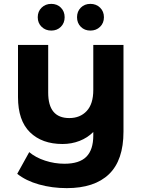

<svg xmlns="http://www.w3.org/2000/svg" viewBox="-20 -770 731 992"><path d="M618 -538V-90Q618 58 543 130Q468 202 325 202Q249 202 181.5 183Q114 164 69 128L131 16Q164 44 213 60Q262 76 313 76Q390 76 426 40Q462 4 462 -70V-88Q432 -58 391 -42Q350 -26 303 -26Q197 -26 135 -86.5Q73 -147 73 -268V-538H229V-291Q229 -160 338 -160Q394 -160 428 -196.5Q462 -233 462 -305V-538ZM175 -681Q175 -711 195 -730.5Q215 -750 245 -750Q275 -750 294.5 -730.5Q314 -711 314 -681Q314 -651 294.5 -631.5Q275 -612 245 -612Q215 -612 195 -631.5Q175 -651 175 -681ZM378 -681Q378 -711 397.5 -730.5Q417 -750 447 -750Q477 -750 497 -730.5Q517 -711 517 -681Q517 -651 497 -631.5Q477 -612 447 -612Q417 -612 397.5 -631.5Q378 -651 378 -681Z"/></svg>

Font: mBank
Style: Bold
Weight: 700
Designer: Julieta Ulanovsky
Foundry: Julieta Ulanovsky
Version: Version 7.200